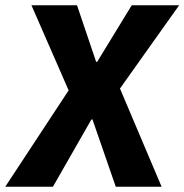

<svg xmlns="http://www.w3.org/2000/svg" viewBox="-62 -713 704 733"><path d="M58 -693H232L305 -477H309L441 -693H622L396 -375L555 0H380L291 -257H287L140 0H-42L200 -368Z"/></svg>

Font: Szlgxwxxxixliatcpuztgldltzi
Style: Regular
Weight: 700
Italic angle: -8°
Designer: Carrois Corporate & Edenspiekermann
Foundry: Carrois Corporate GbR & Edenspiekermann AG
Version: Version 2.001